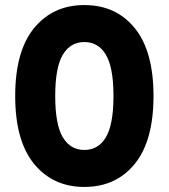

<svg xmlns="http://www.w3.org/2000/svg" viewBox="-20 -724 666 758"><path d="M313 14Q189 14 114.5 -77Q40 -168 40 -345Q40 -522 114.5 -613Q189 -704 313 -704Q438 -704 512 -613Q586 -522 586 -345Q586 -168 512 -77Q438 14 313 14ZM313 -132Q368 -132 398 -182Q428 -232 428 -345Q428 -458 398 -508Q368 -558 313 -558Q258 -558 228 -508Q198 -458 198 -345Q198 -232 228 -182Q258 -132 313 -132Z"/></svg>

Font: Radio Canada Big
Style: Bold
Weight: 700
Designer: Étienne Aubert Bonn
Foundry: Coppers and Brasses
Version: Version 1.001